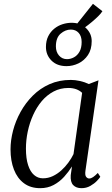

<svg xmlns="http://www.w3.org/2000/svg" viewBox="-20 -973 587 1003"><path d="M426.5 -82.5Q423 -58 430 -49.2Q437 -40.5 446 -40.5Q455.5 -40.5 466.5 -48Q477.5 -55.5 491 -69.5L504 -49.5Q500 -42.5 486.5 -28.2Q473 -14 452.2 -2Q431.5 10 405.5 10Q378 10 362.5 -6Q347 -22 349.5 -58L356 -103.5Q338.5 -75.5 314.8 -49.2Q291 -23 260 -6.5Q229 10 190 10Q139.5 10 105 -15.8Q70.5 -41.5 52.8 -87.2Q35 -133 35 -193Q35 -240 48.2 -290.8Q61.5 -341.5 87.5 -388.5Q113.5 -435.5 151.5 -473.5Q189.5 -511.5 239.2 -533.5Q289 -555.5 350 -555.5Q372.5 -555.5 398 -549.8Q423.5 -544 444 -534L494.5 -553.5ZM409 -488Q396 -500.5 377.8 -507Q359.5 -513.5 337.5 -513.5Q295 -513.5 260 -495Q225 -476.5 198.2 -444.8Q171.5 -413 153 -372Q134.5 -331 125 -286Q115.5 -241 115.5 -196.5Q115.5 -145 126.8 -110.5Q138 -76 158 -58.8Q178 -41.5 204 -41.5Q231.5 -41.5 255.8 -53Q280 -64.5 300.5 -83Q321 -101.5 337.2 -123.8Q353.5 -146 364 -168ZM327.5 -627.5Q278 -627.5 249 -656.5Q220 -685.5 220 -727.5Q220 -760 232 -783.8Q244 -807.5 263.5 -823.2Q283 -839 306.8 -846.5Q330.5 -854 354 -854Q401.5 -854 430.2 -825.5Q459 -797 459 -758.5Q459 -714.5 439.5 -685.5Q420 -656.5 390 -642Q360 -627.5 327.5 -627.5ZM330 -664Q348.5 -664 366.2 -673.5Q384 -683 395.2 -702.8Q406.5 -722.5 406.5 -753.5Q406.5 -784 391 -801.2Q375.5 -818.5 350 -818.5Q321.5 -818.5 296.8 -797.2Q272 -776 272 -730.5Q272 -702 288.2 -683Q304.5 -664 330 -664ZM389.5 -809 365.5 -827.5 465.5 -953 515 -914.5Q508 -903 492.8 -888Q477.5 -873 459 -857.5Q440.5 -842 423 -829.5Q405.5 -817 392.5 -810.5Z"/></svg>

Font: Merriweather 48pt Light
Style: Italic
Weight: 300
Italic angle: -7.8°
Version: Version 2.101